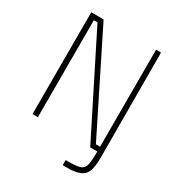

<svg xmlns="http://www.w3.org/2000/svg" viewBox="-201 -835 1068 1144"><g transform="rotate(30 332.5 -263.0)"><path d="M400 139Q468 139 494.5 132Q521 125 529.5 98.5Q538 72 538 4V0H489L154 -667H129V0H92V-700H177L509 -33H538V-700H572L574 19Q574 77 564 109Q554 141 528.5 155.5Q503 170 455 174Q446 173 438 173.5Q430 174 424 174H400Z"/></g></svg>

Font: Cairo ExtraLight
Style: Regular
Weight: 250
Designer: Mohamed Gaber, the designers of Titillium
Foundry: Kief Type Foundry
Version: Version 2.009; ttfautohint (v1.5.33-1714) -l 8 -r 50 -G 200 